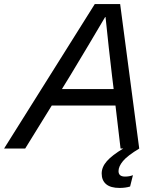

<svg xmlns="http://www.w3.org/2000/svg" viewBox="-77 -732 772 946"><path d="M539 138Q561 138 578 131L564 187Q541 194 512 194Q468 194 446 175.5Q424 157 424 123Q424 91 449.5 62Q475 33 530 0H517L492 -212H178L47 0H-57L390 -712H515L609 0Q551 35 529 61.5Q507 88 507 111Q507 138 539 138ZM475 -358Q459 -492 443 -648H441Q361 -512 268 -358L228 -293H483Z"/></svg>

Font: CST
Style: Italic
Weight: 400
Italic angle: -14°
Version: Version 1.00